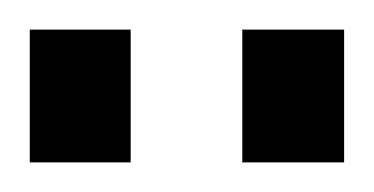

<svg xmlns="http://www.w3.org/2000/svg" viewBox="-20 -743 251 129"><path d="M0 -633.9V-723.1H67.8V-633.9ZM142.8 -633.9V-723.1H211.2V-633.9Z"/></svg>

Font: Archivo SemiBold Condensed
Style: Regular
Weight: 600
Width: 3
Version: Version 2.001